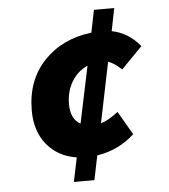

<svg xmlns="http://www.w3.org/2000/svg" viewBox="-51 -702 703 801"><g transform="rotate(-5 300.0 -302.0)"><path d="M234 -273Q234 -210 275 -188L325 -426Q283 -408 258.5 -367Q234 -326 234 -273ZM226 52 247 -49Q169 -61 123 -117Q77 -173 77 -259Q77 -387 154 -467.5Q231 -548 353 -562L372 -656H457L438 -561Q508 -547 556 -488L468 -398Q436 -428 412 -435L360 -182Q390 -190 433 -223L490 -125Q422 -63 333 -50L312 52Z"/></g></svg>

Font: TypoPRO Source Code Pro
Style: Italic
Weight: 900
Italic angle: -11°
Monospace: yes
Designer: Paul D. Hunt, Teo Tuominen
Foundry: Adobe Systems Incorporated
Version: Version 1.030;PS 1.0;hotconv 1.0.84;makeotf.lib2.5.63406